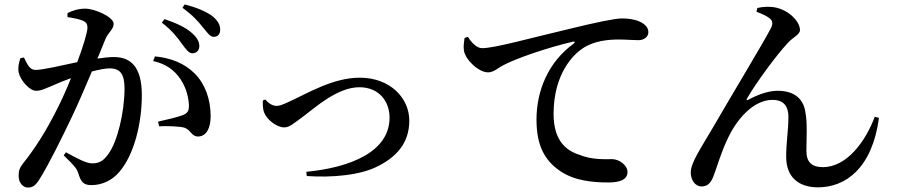

<svg xmlns="http://www.w3.org/2000/svg" viewBox="-20 -808 4040 865"><path d="M709 -706C755 -671 781 -637 800 -610C818 -586 830 -568 847 -568C865 -568 878 -581 878 -600C878 -620 869 -637 846 -658C818 -684 774 -704 721 -722ZM455 -632C467 -662 492 -675 492 -701C492 -731 408 -769 364 -769C328 -769 303 -758 284 -749V-731C310 -727 343 -721 359 -712C371 -705 374 -696 374 -683C374 -664 356 -602 328 -528C252 -512 173 -493 140 -493C113 -493 103 -519 88 -549L72 -546C65 -526 60 -504 64 -482C72 -445 114 -399 142 -399C168 -399 185 -410 223 -425C242 -434 270 -445 300 -456C281 -409 260 -361 238 -318C186 -214 136 -137 84 -72C68 -51 64 -39 64 -15C64 17 85 37 105 37C127 37 141 28 160 -4C199 -66 256 -181 306 -286C334 -345 366 -420 394 -486C425 -494 453 -500 474 -500C524 -500 541 -471 541 -409C541 -303 509 -169 468 -114C446 -83 427 -72 395 -72C370 -72 329 -93 277 -122L267 -108C319 -58 326 -47 332 -30C344 11 355 26 392 26C443 26 488 2 518 -34C585 -112 619 -254 619 -379C619 -506 570 -551 493 -551C472 -551 444 -548 419 -544ZM670 -533C729 -520 767 -491 794 -450C822 -408 830 -362 831 -335C832 -308 825 -298 803 -289C779 -280 732 -269 692 -260L697 -239C731 -241 788 -239 810 -233C841 -223 841 -193 873 -193C911 -194 929 -233 929 -284C929 -361 904 -430 857 -477C811 -523 750 -547 678 -554ZM802 -773C851 -737 874 -710 893 -686C914 -662 925 -642 943 -642C961 -642 972 -654 972 -674C972 -696 962 -715 936 -736C909 -756 867 -774 812 -788Z M1164 -355C1164 -338 1163 -317 1171 -299C1183 -268 1228 -234 1260 -234C1285 -234 1303 -252 1351 -287C1396 -320 1499 -415 1599 -415C1686 -415 1735 -353 1735 -278C1735 -124 1558 -53 1360 -34L1362 -15C1474 -7 1606 -18 1686 -61C1764 -101 1824 -162 1824 -265C1824 -364 1740 -458 1601 -458C1477 -458 1362 -385 1274 -346C1248 -334 1237 -331 1225 -331C1206 -331 1186 -346 1175 -360Z M2073 -637C2071 -621 2067 -601 2070 -581C2076 -539 2136 -482 2179 -482C2204 -482 2224 -502 2245 -513C2305 -545 2445 -593 2560 -620C2571 -623 2572 -617 2564 -611C2451 -529 2397 -401 2397 -269C2397 -148 2437 -83 2503 -38C2568 7 2652 14 2721 14C2767 14 2807 4 2807 -33C2807 -65 2768 -91 2738 -91C2705 -91 2648 -87 2589 -111C2530 -130 2474 -175 2474 -295C2474 -477 2565 -564 2605 -590C2657 -625 2722 -630 2768 -630C2801 -630 2832 -627 2856 -627C2883 -627 2901 -643 2901 -663C2901 -685 2885 -700 2861 -711C2839 -721 2810 -725 2782 -725C2749 -725 2656 -705 2546 -678C2375 -638 2209 -591 2152 -591C2128 -591 2104 -616 2088 -642Z M3449 -724C3460 -715 3464 -701 3452 -679C3420 -617 3269 -367 3194 -237C3140 -144 3092 -76 3092 -31C3092 2 3111 32 3141 32C3171 32 3185 11 3195 -16C3211 -58 3228 -119 3256 -178C3296 -268 3373 -358 3460 -358C3516 -358 3532 -323 3532 -281C3532 -219 3521 -161 3522 -98C3523 -13 3575 36 3665 36C3788 36 3909 -48 3940 -277L3921 -282C3879 -170 3795 -55 3687 -55C3639 -55 3613 -76 3613 -128C3613 -180 3618 -254 3609 -299C3602 -356 3566 -399 3483 -399C3447 -399 3402 -386 3352 -359C3344 -354 3341 -358 3346 -365C3386 -435 3480 -562 3527 -612C3553 -642 3584 -651 3584 -673C3584 -710 3535 -763 3470 -775C3450 -779 3415 -778 3392 -772L3388 -755C3407 -748 3434 -737 3449 -724Z"/></svg>

Font: Source Han Serif CN SemiBold
Style: Regular
Weight: 600
Designer: Ryoko NISHIZUKA 西塚涼子 (kana & ideographs); Frank Grießhammer (Latin, Greek & Cyrillic); Wenlong ZHANG 张文龙 (bopomofo); San
Foundry: Adobe Systems Incorporated
Version: Version 1.000;PS 1;hotconv 16.6.53;makeotf.lib2.5.65590